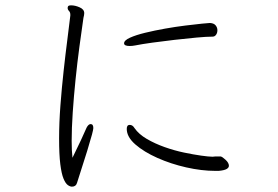

<svg xmlns="http://www.w3.org/2000/svg" viewBox="-20 -708 1040 718"><path d="M243 -653V-650Q239 -615 232 -561Q225 -507 218 -443.5Q211 -380 206 -314.5Q201 -249 201 -190Q201 -130 205.5 -94Q210 -58 217.5 -40Q225 -22 233.5 -16Q242 -10 249 -10Q264 -10 268 -24Q293 -101 306 -143.5Q319 -186 324 -205Q329 -224 329 -229Q329 -244 319 -244Q311 -244 304 -231Q298 -217 282.5 -183.5Q267 -150 251 -118Q248 -144 248 -181Q248 -228 252 -287.5Q256 -347 262.5 -410.5Q269 -474 277 -533.5Q285 -593 292 -641Q295 -652 295 -659Q295 -673 278 -680.5Q261 -688 246 -688Q235 -688 234 -683Q233 -681 233 -678Q233 -672 238 -667Q243 -662 243 -653ZM766 -622H764Q760 -622 735 -619.5Q710 -617 673.5 -612.5Q637 -608 597.5 -601Q558 -594 523 -585.5Q488 -577 466 -567Q444 -557 444 -546Q444 -536 465 -536Q470 -536 475 -536.5Q480 -537 485 -538Q510 -543 549.5 -548.5Q589 -554 633 -559Q677 -564 715 -567.5Q753 -571 775 -571Q783 -571 788 -578Q793 -585 793 -595Q793 -605 786.5 -613Q780 -621 766 -622ZM785 -69H798Q819 -71 827.5 -76Q836 -81 836 -88Q836 -99 823.5 -110.5Q811 -122 805 -123H796Q791 -123 786 -123Q781 -123 776 -122H774Q761 -122 732.5 -126Q704 -130 668 -137.5Q632 -145 595.5 -158Q559 -171 529 -188.5Q499 -206 483 -229Q476 -241 465 -241Q454 -241 454 -226Q454 -196 486 -168Q518 -140 568.5 -117.5Q619 -95 676.5 -82Q734 -69 785 -69Z"/></svg>

Font: Klee One
Style: Regular
Weight: 400
Designer: Fontworks Inc.
Foundry: Fontworks Inc.
Version: Version 1.100